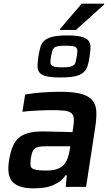

<svg xmlns="http://www.w3.org/2000/svg" viewBox="-20 -1018 605 1046"><path d="M16 0ZM160 8Q84 8 50 -25.5Q16 -59 29 -142Q36 -186 48 -216.5Q60 -247 81 -266Q102 -285 134.5 -293.5Q167 -302 213 -302Q223 -302 242 -301.5Q261 -301 283.5 -300.5Q306 -300 330.5 -299.5Q355 -299 375 -298L378 -318Q384 -354 382 -374Q380 -394 366.5 -403.5Q353 -413 326 -415.5Q299 -418 254 -418Q238 -418 216.5 -417Q195 -416 173.5 -415Q152 -414 133 -412.5Q114 -411 102 -409L117 -503Q162 -511 212 -514.5Q262 -518 310 -518Q383 -518 424.5 -506Q466 -494 485 -469.5Q504 -445 505 -406Q506 -367 497 -313L449 0H338L344 -63H337Q321 -39 299 -25Q277 -11 253.5 -3.5Q230 4 205.5 6Q181 8 160 8ZM232 -89Q265 -89 287.5 -96Q310 -103 325 -117.5Q340 -132 348 -154.5Q356 -177 361 -208L363 -221H230Q208 -221 193.5 -218.5Q179 -216 170 -209Q161 -202 156 -189Q151 -176 148 -154Q145 -133 146 -120Q147 -107 156 -100.5Q165 -94 183.5 -91.5Q202 -89 232 -89ZM184 -596ZM309 -596Q260 -596 233 -602.5Q206 -609 195 -623Q184 -637 184.5 -658.5Q185 -680 189 -710Q194 -739 200 -761Q206 -783 222 -797Q238 -811 267 -818Q296 -825 345 -825Q395 -825 422.5 -818Q450 -811 461.5 -797Q473 -783 473 -761Q473 -739 468 -710Q464 -680 457 -658.5Q450 -637 434 -623Q418 -609 388.5 -602.5Q359 -596 309 -596ZM318 -651Q345 -651 359.5 -654Q374 -657 382 -663.5Q390 -670 392.5 -681.5Q395 -693 398 -710Q401 -727 401.5 -738.5Q402 -750 396.5 -757Q391 -764 377 -766.5Q363 -769 336 -769Q311 -769 296.5 -766.5Q282 -764 274.5 -757Q267 -750 264 -738.5Q261 -727 258 -710Q255 -693 254.5 -681.5Q254 -670 259.5 -663.5Q265 -657 279 -654Q293 -651 318 -651ZM306 -855ZM306 -855 307 -860 425 -998H548L547 -993L394 -855Z"/></svg>

Font: Azeri Sans SemiBold
Style: Italic
Weight: 600
Designer: Hector Gatti & Omnibus-Type (original fonts) / Cristiano Sobral (main changes and remastering)
Foundry: Omnibus-Type
Version: Version 0.07;August 21, 2020;FontCreator 13.0.0.2681 64-bit;